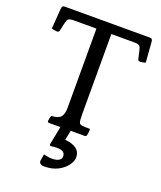

<svg xmlns="http://www.w3.org/2000/svg" viewBox="-171 -886 981 1172"><g transform="rotate(20 320.0 -300.0)"><path d="M257 180Q242 180 233 172.5Q224 165 226 152L233 111Q248 115 262 117Q276 119 288 119Q315 119 331 109.5Q347 100 347 82Q347 46 293 46Q284 46 274 47Q264 48 252 50L246 42L270 -80H196Q186 -80 186 -90Q186 -94 188.5 -106Q191 -118 195 -125Q239 -127 255 -145.5Q271 -164 271 -205V-720H120Q96 -719 88.5 -712Q81 -705 76 -681L65 -632Q62 -621 50 -621Q45 -621 33 -623Q21 -625 15 -628L25 -760Q26 -771 30 -775.5Q34 -780 45 -780H595Q606 -780 610 -775.5Q614 -771 615 -760L625 -628Q619 -625 607 -623Q595 -621 590 -621Q578 -621 575 -632L564 -681Q559 -705 551.5 -712Q544 -719 520 -720H368V-205Q368 -161 372 -148Q376 -135 391 -133Q401 -132 417.5 -131.5Q434 -131 444 -131Q444 -104 440 -90Q437 -80 429 -80H337L324 -17Q372 -13 398 6.5Q424 26 424 61Q424 86 403.5 114Q383 142 346 161Q309 180 257 180Z"/></g></svg>

Font: Gowun Batang
Style: Bold
Weight: 700
Designer: Yanghee Ryu
Foundry: Yanghee Ryu
Version: Version 2.000